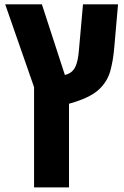

<svg xmlns="http://www.w3.org/2000/svg" viewBox="-20 -609 557 864"><path d="M317.9 -150.4 290.5 -142.1V234.4H133.3V-216.8L3.4 -589.4H168.5L272 -271.5L284.2 -275.4Q307.6 -284.2 319.3 -308.8Q331.1 -333.5 335 -381.8L353.5 -589.4H511.2L494.1 -394.5Q489.3 -336.9 476.6 -290.5Q463.9 -244.1 428.2 -209.2Q392.6 -174.3 317.9 -150.4Z"/></svg>

Font: Lunasima
Style: Bold
Weight: 700
Designer: The DocRepair Project, Monotype Design Team
Foundry: Google
Version: Version 2.009